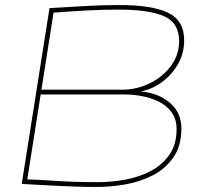

<svg xmlns="http://www.w3.org/2000/svg" viewBox="-20 -730 809 760"><path d="M66 -2 176 -698Q248 -702 298 -705Q348 -708 385 -709Q422 -710 454 -710Q582 -710 645.5 -679.5Q709 -649 709 -570Q709 -520 685.5 -478Q662 -436 623 -406.5Q584 -377 537 -368Q607 -362 652.5 -323Q698 -284 698 -222Q698 -153 667 -108Q636 -63 586.5 -37Q537 -11 478.5 -0.5Q420 10 364 10Q318 10 275.5 8.5Q233 7 183.5 4.5Q134 2 66 -2ZM144 -375H467Q505 -375 544.5 -388.5Q584 -402 616.5 -427.5Q649 -453 669 -488.5Q689 -524 689 -567Q689 -640 629 -666Q569 -692 450 -692Q386 -692 322 -688.5Q258 -685 192 -680ZM141 -356 88 -20Q142 -18 185 -15Q228 -12 271 -10.5Q314 -9 368 -9Q421 -9 476 -19Q531 -29 576.5 -53Q622 -77 650.5 -117.5Q679 -158 679 -219Q679 -259 659 -286Q639 -313 608 -328Q577 -343 542 -349.5Q507 -356 477 -356Z"/></svg>

Font: Georama Extended Thin
Style: Italic
Weight: 100
Width: 7
Italic angle: -9°
Designer: Jean-Baptiste Levee
Foundry: Production Type
Version: Version 1.000